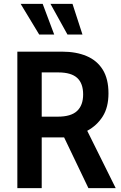

<svg xmlns="http://www.w3.org/2000/svg" viewBox="-20 -965 622 985"><path d="M69 0V-700H299Q370.5 -700 424 -677.5Q477.5 -655 507 -607.8Q536.5 -560.5 536.5 -486Q536.5 -414.5 507 -367.8Q477.5 -321 427.5 -294L573.5 0H433.5L309 -260Q307 -260 305.2 -260Q303.5 -260 301 -260H194V0ZM194 -366.5H276.5Q344.5 -366.5 375.5 -395.8Q406.5 -425 406.5 -480.5Q406.5 -537.5 375.8 -565.5Q345 -593.5 279 -593.5H194ZM403 -788H326L239 -945H352ZM258 -788H181L86 -945H199Z"/></svg>

Font: Cabin
Style: Bold
Weight: 700
Width: 4
Designer: Pablo Impallari
Foundry: Pablo Impallari. http://www.impallari.com Igino Marini. http://www.ikern.com
Version: Version 3.001